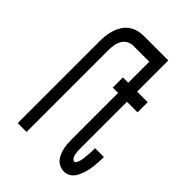

<svg xmlns="http://www.w3.org/2000/svg" viewBox="-218 -831 936 936"><g transform="rotate(45 250.0 -363.5)"><path d="M401 8Q386 8 371.5 2Q357 -4 347 -15.5Q337 -27 331 -41Q325 -55 321.5 -70Q318 -85 317 -100Q316 -115 316 -130V-450H279V-520H316V-665H206Q189 -665 173.5 -656.5Q158 -648 149.5 -633Q141 -618 138 -600.5Q135 -583 135 -566V0H74V-566Q74 -587 76.5 -607Q79 -627 85.5 -646.5Q92 -666 103 -683Q114 -700 130.5 -712Q147 -724 166.5 -729.5Q186 -735 206 -735H377V-520H450V-450H377V-130Q377 -124 377 -117.5Q377 -111 378 -104.5Q379 -98 380 -91.5Q381 -85 383.5 -79Q386 -73 390.5 -67.5Q395 -62 401 -62Q407 -62 410.5 -67.5Q414 -73 416 -78.5Q418 -84 419.5 -90Q421 -96 422 -102Q423 -108 423.5 -114Q424 -120 424.5 -126Q425 -132 425.5 -138Q426 -144 426.5 -150Q427 -156 427 -162Q427 -168 427 -174V-180H488V-171Q488 -158 487 -144Q486 -130 484.5 -116.5Q483 -103 480.5 -89.5Q478 -76 473.5 -63Q469 -50 463.5 -37.5Q458 -25 449 -14.5Q440 -4 427.5 2Q415 8 401 8Z"/></g></svg>

Font: Iosevka MaddieWtf
Style: Regular
Weight: 400
Monospace: yes
Designer: Belleve Invis
Foundry: Belleve Invis
Version: Version 31.3.0; ttfautohint (v1.8.3)